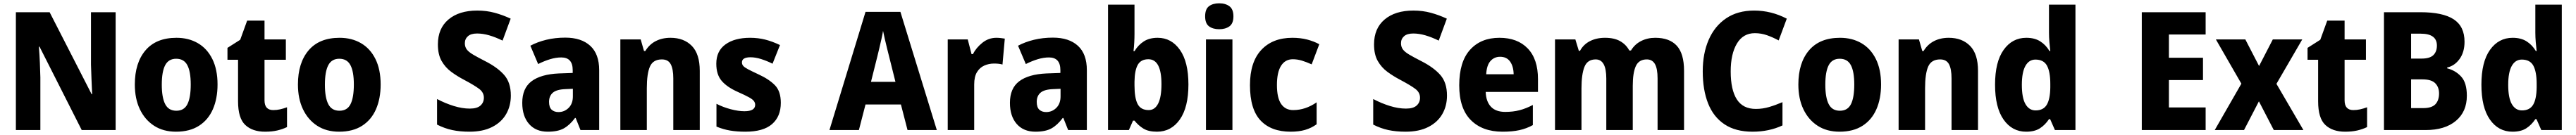

<svg xmlns="http://www.w3.org/2000/svg" viewBox="-20 -788 15571 818"><path d="M679 0H474L219 -505H215Q219 -457 221 -408Q223 -359 224 -319V0H76V-714H280L534 -217H537Q535 -263 533 -310Q531 -357 530 -396V-714H679Z M1295 -276Q1295 -191 1267 -126.5Q1239 -62 1183 -26Q1127 10 1044 10Q967 10 911.5 -26Q856 -62 825.5 -126Q795 -190 795 -276Q795 -407 859.5 -483Q924 -559 1047 -559Q1120 -559 1176 -526.5Q1232 -494 1263.5 -430.5Q1295 -367 1295 -276ZM958 -275Q958 -197 978.5 -157Q999 -117 1046 -117Q1093 -117 1113 -157Q1133 -197 1133 -276Q1133 -354 1112.5 -393Q1092 -432 1045 -432Q999 -432 978.5 -393Q958 -354 958 -275Z M1632 -121Q1653 -121 1673 -125.5Q1693 -130 1715 -138V-18Q1688 -5 1656 2.5Q1624 10 1582 10Q1506 10 1462.5 -31Q1419 -72 1419 -174V-426H1355V-498L1432 -547L1474 -663H1579V-549H1708V-426H1579V-180Q1579 -121 1632 -121Z M2281 -276Q2281 -191 2253 -126.5Q2225 -62 2169 -26Q2113 10 2030 10Q1953 10 1897.5 -26Q1842 -62 1811.5 -126Q1781 -190 1781 -276Q1781 -407 1845.5 -483Q1910 -559 2033 -559Q2106 -559 2162 -526.5Q2218 -494 2249.5 -430.5Q2281 -367 2281 -276ZM1944 -275Q1944 -197 1964.5 -157Q1985 -117 2032 -117Q2079 -117 2099 -157Q2119 -197 2119 -276Q2119 -354 2098.5 -393Q2078 -432 2031 -432Q1985 -432 1964.5 -393Q1944 -354 1944 -275Z M3068 -209Q3068 -146 3039.5 -96.5Q3011 -47 2955 -18.5Q2899 10 2818 10Q2760 10 2713.5 0Q2667 -10 2622 -33V-188Q2671 -162 2722.5 -146Q2774 -130 2820 -130Q2864 -130 2884.5 -148.5Q2905 -167 2905 -196Q2905 -228 2876.5 -249.5Q2848 -271 2786 -304Q2744 -326 2708 -352.5Q2672 -379 2649.5 -418.5Q2627 -458 2627 -519Q2627 -616 2691 -670Q2755 -724 2865 -724Q2921 -724 2970.5 -710.5Q3020 -697 3067 -675L3018 -542Q2975 -563 2937 -574Q2899 -585 2864 -585Q2827 -585 2808.5 -568.5Q2790 -552 2790 -526Q2790 -504 2801.5 -488.5Q2813 -473 2840 -457Q2867 -441 2912 -418Q2987 -380 3027.5 -334Q3068 -288 3068 -209Z M3397 -560Q3494 -560 3548 -510.5Q3602 -461 3602 -363V0H3489L3460 -73H3456Q3424 -30 3388 -10Q3352 10 3291 10Q3219 10 3178 -37Q3137 -84 3137 -165Q3137 -253 3193 -295.5Q3249 -338 3358 -343L3442 -346V-363Q3442 -440 3373 -440Q3341 -440 3306 -429.5Q3271 -419 3233 -400L3186 -511Q3229 -534 3282.5 -547Q3336 -560 3397 -560ZM3398 -248Q3344 -246 3321.5 -226Q3299 -206 3299 -171Q3299 -138 3314.5 -123.5Q3330 -109 3356 -109Q3392 -109 3417.5 -134.5Q3443 -160 3443 -204V-250Z M4033 -559Q4114 -559 4162 -510Q4210 -461 4210 -359V0H4050V-313Q4050 -370 4034.5 -399Q4019 -428 3981 -428Q3928 -428 3909 -385Q3890 -342 3890 -253V0H3730V-549H3853L3873 -479H3881Q3905 -519 3944 -539Q3983 -559 4033 -559Z M4700 -165Q4700 -82 4647 -36Q4594 10 4486 10Q4435 10 4393.5 3Q4352 -4 4311 -21V-159Q4352 -138 4398 -126Q4444 -114 4480 -114Q4545 -114 4545 -153Q4545 -165 4537.5 -175.5Q4530 -186 4507.5 -198.5Q4485 -211 4440 -231Q4375 -260 4342.5 -298Q4310 -336 4310 -402Q4310 -479 4365.5 -519Q4421 -559 4514 -559Q4563 -559 4606 -548Q4649 -537 4695 -515L4650 -402Q4616 -419 4581.5 -430Q4547 -441 4517 -441Q4465 -441 4465 -410Q4465 -398 4472.5 -389Q4480 -380 4501.5 -368.5Q4523 -357 4566 -337Q4629 -308 4664.5 -271.5Q4700 -235 4700 -165Z M5466 0 5426 -155H5212L5172 0H4994L5212 -716H5423L5643 0ZM5354 -448Q5349 -468 5342 -496Q5335 -524 5328.5 -552.5Q5322 -581 5318 -601Q5315 -581 5308.5 -552.5Q5302 -524 5295.5 -496Q5289 -468 5284 -448L5245 -292H5393Z M6003 -559Q6015 -559 6029 -557.5Q6043 -556 6054 -554L6040 -397Q6021 -403 5989 -403Q5957 -403 5929.5 -390.5Q5902 -378 5885.5 -350.5Q5869 -323 5869 -276V0H5709V-549H5830L5853 -460H5861Q5881 -499 5918.5 -529Q5956 -559 6003 -559Z M6345 -560Q6442 -560 6496 -510.5Q6550 -461 6550 -363V0H6437L6408 -73H6404Q6372 -30 6336 -10Q6300 10 6239 10Q6167 10 6126 -37Q6085 -84 6085 -165Q6085 -253 6141 -295.5Q6197 -338 6306 -343L6390 -346V-363Q6390 -440 6321 -440Q6289 -440 6254 -429.5Q6219 -419 6181 -400L6134 -511Q6177 -534 6230.5 -547Q6284 -560 6345 -560ZM6346 -248Q6292 -246 6269.5 -226Q6247 -206 6247 -171Q6247 -138 6262.5 -123.5Q6278 -109 6304 -109Q6340 -109 6365.5 -134.5Q6391 -160 6391 -204V-250Z M6838 -583Q6838 -558 6836.5 -530.5Q6835 -503 6832 -478H6838Q6860 -515 6894 -537Q6928 -559 6978 -559Q7061 -559 7112.5 -486Q7164 -413 7164 -276Q7164 -138 7112 -64Q7060 10 6974 10Q6923 10 6892.5 -8.5Q6862 -27 6838 -57H6829L6804 0H6678V-760H6838ZM6922 -429Q6877 -429 6858 -395.5Q6839 -362 6838 -294V-270Q6838 -194 6857 -157.5Q6876 -121 6924 -121Q6961 -121 6981 -160.5Q7001 -200 7001 -278Q7001 -429 6922 -429Z M7350 -768Q7388 -768 7412 -750Q7436 -732 7436 -689Q7436 -646 7412 -628.5Q7388 -611 7350 -611Q7312 -611 7288.5 -628.5Q7265 -646 7265 -689Q7265 -733 7288.5 -750.5Q7312 -768 7350 -768ZM7430 -549V0H7270V-549Z M7782 10Q7664 10 7600 -58Q7536 -126 7536 -272Q7536 -412 7604.5 -485.5Q7673 -559 7792 -559Q7841 -559 7881.5 -548.5Q7922 -538 7955 -520L7909 -398Q7878 -412 7850.5 -420.5Q7823 -429 7795 -429Q7749 -429 7724 -389.5Q7699 -350 7699 -273Q7699 -195 7724.5 -158Q7750 -121 7797 -121Q7835 -121 7870.5 -133Q7906 -145 7939 -168V-35Q7907 -12 7869.5 -1Q7832 10 7782 10Z M8727 -209Q8727 -146 8698.5 -96.5Q8670 -47 8614 -18.5Q8558 10 8477 10Q8419 10 8372.5 0Q8326 -10 8281 -33V-188Q8330 -162 8381.5 -146Q8433 -130 8479 -130Q8523 -130 8543.5 -148.5Q8564 -167 8564 -196Q8564 -228 8535.5 -249.5Q8507 -271 8445 -304Q8403 -326 8367 -352.5Q8331 -379 8308.5 -418.5Q8286 -458 8286 -519Q8286 -616 8350 -670Q8414 -724 8524 -724Q8580 -724 8629.5 -710.5Q8679 -697 8726 -675L8677 -542Q8634 -563 8596 -574Q8558 -585 8523 -585Q8486 -585 8467.5 -568.5Q8449 -552 8449 -526Q8449 -504 8460.5 -488.5Q8472 -473 8499 -457Q8526 -441 8571 -418Q8646 -380 8686.5 -334Q8727 -288 8727 -209Z M9044 -559Q9153 -559 9215 -494.5Q9277 -430 9277 -309V-231H8961Q8963 -173 8992.5 -141.5Q9022 -110 9079 -110Q9126 -110 9165 -120Q9204 -130 9246 -152V-30Q9208 -9 9165 0.5Q9122 10 9063 10Q8941 10 8871 -60.5Q8801 -131 8801 -271Q8801 -414 8866.5 -486.5Q8932 -559 9044 -559ZM9048 -444Q9013 -444 8990 -418.5Q8967 -393 8964 -338H9130Q9129 -386 9108.5 -415Q9088 -444 9048 -444Z M9986 -559Q10072 -559 10116 -511Q10160 -463 10160 -359V0H10000V-312Q10000 -372 9984 -400Q9968 -428 9935 -428Q9887 -428 9868.5 -387.5Q9850 -347 9850 -268V0H9690V-312Q9690 -428 9626 -428Q9576 -428 9558 -383Q9540 -338 9540 -252V0H9380V-549H9503L9524 -480H9531Q9552 -519 9591.5 -539Q9631 -559 9682 -559Q9738 -559 9774 -538.5Q9810 -518 9829 -482H9839Q9862 -520 9900.5 -539.5Q9939 -559 9986 -559Z M10588 -587Q10517 -587 10479.5 -524Q10442 -461 10442 -355Q10442 -244 10479 -186Q10516 -128 10594 -128Q10635 -128 10674 -139.5Q10713 -151 10755 -169V-28Q10674 10 10574 10Q10472 10 10405 -34.5Q10338 -79 10305.5 -161Q10273 -243 10273 -356Q10273 -464 10309 -547Q10345 -630 10414.5 -677Q10484 -724 10584 -724Q10687 -724 10781 -675L10732 -543Q10697 -562 10661.5 -574.5Q10626 -587 10588 -587Z M11351 -276Q11351 -191 11323 -126.5Q11295 -62 11239 -26Q11183 10 11100 10Q11023 10 10967.5 -26Q10912 -62 10881.5 -126Q10851 -190 10851 -276Q10851 -407 10915.5 -483Q10980 -559 11103 -559Q11176 -559 11232 -526.5Q11288 -494 11319.5 -430.5Q11351 -367 11351 -276ZM11014 -275Q11014 -197 11034.5 -157Q11055 -117 11102 -117Q11149 -117 11169 -157Q11189 -197 11189 -276Q11189 -354 11168.5 -393Q11148 -432 11101 -432Q11055 -432 11034.5 -393Q11014 -354 11014 -275Z M11760 -559Q11841 -559 11889 -510Q11937 -461 11937 -359V0H11777V-313Q11777 -370 11761.5 -399Q11746 -428 11708 -428Q11655 -428 11636 -385Q11617 -342 11617 -253V0H11457V-549H11580L11600 -479H11608Q11632 -519 11671 -539Q11710 -559 11760 -559Z M12228 10Q12143 10 12091.5 -63.5Q12040 -137 12040 -275Q12040 -413 12092 -486Q12144 -559 12229 -559Q12279 -559 12313 -537.5Q12347 -516 12369 -479H12374Q12371 -503 12368.5 -533Q12366 -563 12366 -590V-760H12526V0H12402L12373 -66H12366Q12343 -31 12311 -10.5Q12279 10 12228 10ZM12285 -119Q12332 -119 12352.5 -153Q12373 -187 12374 -258V-280Q12374 -353 12354 -390Q12334 -427 12284 -427Q12245 -427 12223.5 -388.5Q12202 -350 12202 -274Q12202 -195 12224 -157Q12246 -119 12285 -119Z M13313 0H12927V-714H13313V-579H13091V-438H13297V-303H13091V-137H13313Z M13529 -281 13375 -549H13553L13636 -388L13719 -549H13897L13741 -280L13904 0H13725L13635 -174L13545 0H13368Z M14206 -121Q14227 -121 14247 -125.5Q14267 -130 14289 -138V-18Q14262 -5 14230 2.5Q14198 10 14156 10Q14080 10 14036.5 -31Q13993 -72 13993 -174V-426H13929V-498L14006 -547L14048 -663H14153V-549H14282V-426H14153V-180Q14153 -121 14206 -121Z M14611 -714Q14747 -714 14812.5 -671Q14878 -628 14878 -535Q14878 -472 14848 -430.5Q14818 -389 14773 -379V-374Q14824 -361 14858 -323.5Q14892 -286 14892 -208Q14892 -111 14825.5 -55.5Q14759 0 14643 0H14391V-714ZM14618 -433Q14668 -433 14689.5 -454Q14711 -475 14711 -512Q14711 -584 14613 -584H14555V-433ZM14555 -307V-133H14628Q14680 -133 14702 -156.5Q14724 -180 14724 -222Q14724 -260 14701 -283.5Q14678 -307 14624 -307Z M15168 10Q15083 10 15031.5 -63.5Q14980 -137 14980 -275Q14980 -413 15032 -486Q15084 -559 15169 -559Q15219 -559 15253 -537.5Q15287 -516 15309 -479H15314Q15311 -503 15308.5 -533Q15306 -563 15306 -590V-760H15466V0H15342L15313 -66H15306Q15283 -31 15251 -10.5Q15219 10 15168 10ZM15225 -119Q15272 -119 15292.5 -153Q15313 -187 15314 -258V-280Q15314 -353 15294 -390Q15274 -427 15224 -427Q15185 -427 15163.5 -388.5Q15142 -350 15142 -274Q15142 -195 15164 -157Q15186 -119 15225 -119Z"/></svg>

Font: Noto Sans Arabic SemCond ExtBd
Style: Regular
Weight: 800
Width: 4
Designer: Monotype Design Team, Nadine Chahine, Nizar Qandah and Khaled Hosny
Foundry: Monotype Imaging Inc.
Version: Version 2.012; ttfautohint (v1.8.4.7-5d5b)